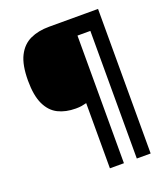

<svg xmlns="http://www.w3.org/2000/svg" viewBox="-158 -870 965 1107"><g transform="rotate(-20 324.5 -316.5)"><path d="M574 127H489V-656H410V127H324V-273Q309 -269 294 -266.5Q279 -264 258 -264Q196 -264 150 -287Q104 -310 78.5 -364Q53 -418 53 -509Q53 -605 80.5 -659.5Q108 -714 157.5 -737Q207 -760 273 -760H574Z"/></g></svg>

Font: Noto Sans Gujarati UI ExtraBold
Style: Regular
Weight: 800
Designer: Jelle Bosma - Monotype Design Team, Universal Thirst
Foundry: Monotype Imaging Inc.
Version: Version 2.106; ttfautohint (v1.8.4.7-5d5b)